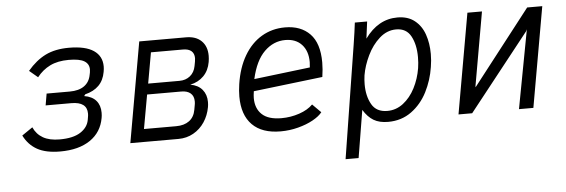

<svg xmlns="http://www.w3.org/2000/svg" viewBox="-49 -709 3097 1050"><g transform="rotate(-5 1500.0 -184.0)"><path d="M59.5 -93 118 -133Q135.5 -94 170.8 -74Q206 -54 261.5 -54Q335.5 -54 375.8 -79.8Q416 -105.5 423.5 -146.5L426 -161.5Q428 -171 428 -181.5Q428 -246 342 -246H201L212 -310H339Q389 -310 418.8 -331.2Q448.5 -352.5 455.5 -392.5L458 -404.5Q459.5 -413.5 459.5 -421Q459.5 -451.5 433.5 -467.2Q407.5 -483 348 -483Q287.5 -483 245.5 -462.2Q203.5 -441.5 173.5 -403L127 -442Q173 -496.5 226.2 -522.8Q279.5 -549 355 -549Q445.5 -549 490.8 -518.2Q536 -487.5 536 -430.5Q536 -417 533 -401Q525 -355 497 -327Q469 -299 422 -287.5L415.5 -278.5Q458.5 -271.5 480.5 -246Q502.5 -220.5 502.5 -180Q502.5 -163.5 500 -151Q486.5 -73.5 423.8 -30.8Q361 12 259 12Q180.5 12 133 -14.5Q85.5 -41 59.5 -93Z M741.5 -550H998.5Q1052.5 -550 1082.8 -520.2Q1113 -490.5 1113 -439Q1113 -423 1110 -405Q1102 -358.5 1073 -329Q1044 -299.5 999 -290Q1042 -282.5 1064.5 -255.2Q1087 -228 1087 -187.5Q1087 -171.5 1084.5 -159Q1076.5 -114.5 1052.5 -78.2Q1028.5 -42 991.2 -21Q954 0 908.5 0H644.5ZM1009 -151.5 1013.5 -176.5Q1015.5 -186 1015.5 -196.5Q1015.5 -226 997.5 -241.5Q979.5 -257 947 -257H759L725.5 -70.5H902.5Q946.5 -70.5 974.2 -91Q1002 -111.5 1009 -151.5ZM1031 -389.5 1035.5 -413.5Q1037.5 -426.5 1037.5 -432Q1037.5 -458 1021.8 -471.5Q1006 -485 976.5 -485H800L770 -316H942Q976.5 -316 1000.5 -335.5Q1024.5 -355 1031 -389.5Z M1260.5 -202Q1260.5 -232.5 1266 -270Q1279.5 -359 1317.5 -423.8Q1355.5 -488.5 1413 -522.8Q1470.5 -557 1542 -557Q1628.5 -557 1678.5 -505.5Q1728.5 -454 1728.5 -348.5Q1728.5 -311 1722 -269L1342 -224Q1338.5 -201.5 1338.5 -186.5Q1338.5 -129.5 1373.2 -96.8Q1408 -64 1480 -64Q1531 -64 1578.2 -80Q1625.5 -96 1653 -124L1699.5 -77.5Q1683 -56 1647.8 -36.5Q1612.5 -17 1565.8 -4.8Q1519 7.5 1469.5 7.5Q1367.5 7.5 1314 -46.5Q1260.5 -100.5 1260.5 -202ZM1660.5 -356Q1660.5 -417 1627.8 -452.5Q1595 -488 1537.5 -488Q1472.5 -488 1422.8 -439.2Q1373 -390.5 1350.5 -290L1658.5 -327Q1660.5 -347 1660.5 -356Z M1925 -550H1992.5L1980.5 -457Q2053 -557.5 2159 -557.5Q2216.5 -557.5 2253.5 -528Q2290.5 -498.5 2307.2 -450Q2324 -401.5 2324 -343Q2324 -307 2318 -271.5Q2307 -200 2274.8 -136.5Q2242.5 -73 2187.8 -33Q2133 7 2059.5 7Q2011.5 7 1980 -11.8Q1948.5 -30.5 1924 -70.5L1881 190H1809.5L1908 -429.5Q1919.5 -502.5 1925 -550ZM2248 -271.5Q2252.5 -300 2252.5 -332Q2252.5 -400.5 2227.5 -446.8Q2202.5 -493 2146.5 -493Q2096 -493 2055 -456.5Q2014 -420 1987.8 -365.5Q1961.5 -311 1952.5 -258Q1949 -232 1949 -208.5Q1949 -143.5 1974.8 -98.2Q2000.5 -53 2060.5 -53Q2108.5 -53 2147.8 -83.2Q2187 -113.5 2212.8 -163.5Q2238.5 -213.5 2248 -271.5Z M2543 -550H2623L2552 -146.5V-140L2871 -550H2954L2857 0H2778L2859 -431.5L2854 -421L2521 0H2446Z"/></g></svg>

Font: JuliaMono Light
Style: Italic
Weight: 300
Italic angle: -9°
Monospace: yes
Designer: cormullion
Foundry: corm
Version: Version 0.054; ttfautohint (v1.8.4)